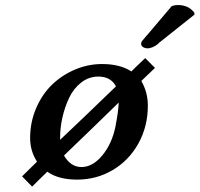

<svg xmlns="http://www.w3.org/2000/svg" viewBox="-20 -689 777 747"><path d="M377 -439.9Q446.8 -439.9 491.2 -411.1Q503.4 -423.8 544.9 -462.9L583 -424.8L529.8 -374Q555.2 -330.1 555.2 -277.8Q555.2 -197.3 518.6 -131.1Q481.9 -64.9 418.9 -27.6Q356 9.8 279.8 9.8Q207 9.8 164.1 -21Q158.2 -15.1 135.7 6.6Q113.3 28.3 105 37.1L65.9 -2.9L124 -60.1Q97.2 -101.6 97.2 -151.9Q97.2 -213.9 120.8 -268.6Q144.5 -323.2 183.3 -360.4Q222.2 -397.5 272.7 -418.7Q323.2 -439.9 377 -439.9ZM362.8 -391.1Q325.7 -391.1 295.9 -367.9Q266.1 -344.7 249 -308.3Q231.9 -272 222.9 -232.2Q213.9 -192.4 213.9 -154.8V-145Q294.9 -221.2 431.2 -353Q411.1 -391.1 362.8 -391.1ZM429.2 -196.8Q440.9 -257.8 441.9 -290Q406.2 -255.4 335.7 -186.8Q265.1 -118.2 229 -84Q254.9 -39.1 296.9 -39.1Q340.3 -39.1 377.9 -84.2Q415.5 -129.4 429.2 -196.8ZM647.9 -665 653.8 -667Q661.1 -669.4 672.9 -669.4Q712.9 -669.4 735.8 -640.1L736.8 -632.3L595.7 -520H597.2Q574.2 -501 553.7 -501Q543.5 -501 535.6 -506.6Q527.8 -512.2 529.8 -519H528.8Q529.3 -524.4 532.7 -529.3Q536.1 -534.2 546.9 -546.4Q547.4 -546.9 548.3 -548.3Q549.3 -549.8 549.8 -550.3V-549.3Q565.9 -568.4 598.9 -607.2Q631.8 -646 647.9 -665Z"/></svg>

Font: Linear Smooth
Style: Bold Italic
Weight: 700
Designer: Philipp H. Poll, Flanker
Foundry: Philipp H. Poll, reworked by Flanker
Version: Version 1.061 | FøM Fix